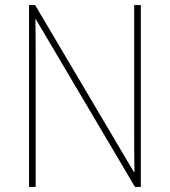

<svg xmlns="http://www.w3.org/2000/svg" viewBox="-20 -734 667 754"><path d="M533 0V-714H507V-200C507 -160 507 -107 508 -58H506L118 -714H94V0H120V-519C120 -573 120 -612 119 -658H121L510 0Z"/></svg>

Font: Noto Sans Malayalam SemiCondensed Thin
Style: Regular
Weight: 100
Width: 4
Designer: Jelle Bosma - Monotype Design Team
Foundry: Monotype Imaging Inc.
Version: Version 2.104